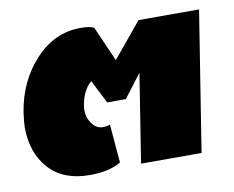

<svg xmlns="http://www.w3.org/2000/svg" viewBox="-63 -588 825 677"><g transform="rotate(-10 350.0 -249.5)"><path d="M10 -197.5Q10 -213.3 15 -250Q32.5 -359.2 101.7 -433.8Q170.8 -508.3 264.2 -508.3Q281.7 -508.3 293.8 -506.2Q305.8 -504.2 309.2 -501.7L312.5 -500L367.5 -375L470.8 -500H687.5L608.3 0H391.7L441.7 -316.7L378.3 -233.3H345H311.7L269.2 -316.7Q237.5 -290.8 228.3 -233.3Q227.5 -229.2 227.5 -220Q227.5 -192.5 243.3 -171.2Q259.2 -150 282.5 -150Q295 -150 307.5 -154.2L319.2 -16.7Q276.7 8.3 206.7 8.3Q112.5 8.3 61.2 -48.8Q10 -105.8 10 -197.5Z"/></g></svg>

Font: BoonTook
Style: Italic
Weight: 400
Italic angle: -9°
Designer: Sungsit Sawaiwan
Foundry: FontUni
Version: Version 3.0